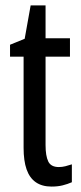

<svg xmlns="http://www.w3.org/2000/svg" viewBox="-20 -678 299 708"><path d="M197 -62Q209 -62 221 -65Q233 -68 245 -72V-6Q229 1 211 5.5Q193 10 170 10Q135 10 112 -6Q89 -22 78 -53.5Q67 -85 67 -133V-469H17V-513L71 -535L93 -658H148V-537H238V-469H148V-143Q148 -103 158 -82.5Q168 -62 197 -62Z"/></svg>

Font: Noto Sans Khmer ExtraCondensed
Style: Regular
Weight: 400
Width: 2
Designer: Danh Hong and the Monotype Design Team
Foundry: Monotype Imaging Inc.
Version: Version 2.004